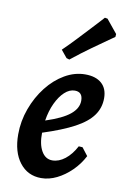

<svg xmlns="http://www.w3.org/2000/svg" viewBox="-85 -781 551 843"><g transform="rotate(10 191.0 -359.0)"><path d="M371 -381Q371 -338 346.5 -304Q322 -270 269 -241.5Q216 -213 129 -185Q128 -134 145.5 -103.5Q163 -73 194 -73Q223 -73 250.5 -94.5Q278 -116 298 -154L315 -153L342 -118Q323 -81 293 -51.5Q263 -22 228.5 -5Q194 12 159 12Q99 12 63 -34.5Q27 -81 27 -160Q27 -219 47.5 -275Q68 -331 102.5 -375Q137 -419 181 -444.5Q225 -470 272 -470Q319 -470 345 -447Q371 -424 371 -381ZM239 -392Q215 -392 193.5 -372Q172 -352 156 -318Q140 -284 133 -240Q207 -264 240.5 -291.5Q274 -319 274 -353Q274 -392 239 -392ZM373 -655Q373 -655 346.5 -636.5Q320 -618 278 -588Q236 -558 191 -522L178 -526L151 -559Q181 -588 209.5 -618.5Q238 -649 261.5 -674Q285 -699 299 -714.5Q313 -730 313 -730L325 -728L374 -668Z"/></g></svg>

Font: Alegreya SemiBold
Style: Italic
Weight: 600
Italic angle: -7°
Designer: Juan Pablo del Peral
Foundry: Huerta Tipografica
Version: Version 2.009